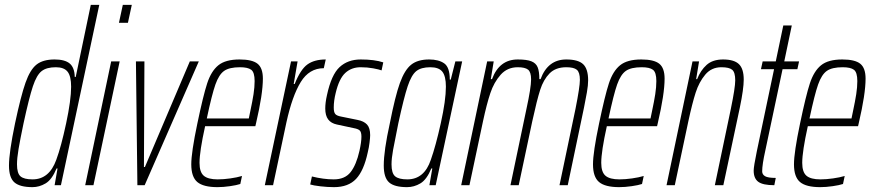

<svg xmlns="http://www.w3.org/2000/svg" viewBox="-20 -763 3594 791"><path d="M17 -81Q17 -135 42 -255Q66 -368 85 -422Q104 -476 130.5 -497Q157 -518 205 -518Q247 -518 267 -501.5Q287 -485 288 -446H292L354 -743H389L231 0H205L217 -69H213Q194 -23 168 -7.5Q142 8 114 8Q62 8 39.5 -11.5Q17 -31 17 -81ZM212 -105Q232 -159 252.5 -255Q273 -351 273 -406Q273 -449 258.5 -467.5Q244 -486 210 -486Q172 -486 151.5 -470Q131 -454 115.5 -407.5Q100 -361 77 -255Q63 -188 56.5 -149.5Q50 -111 50 -86Q50 -49 64.5 -36.5Q79 -24 114 -24Q183 -24 212 -105Z M470 -669 486 -743H523L507 -669ZM331 0 438 -510H473L365 0Z M546 0 540 -510H575L573 -75H577L762 -510H799L576 0Z M768 -86Q768 -135 793 -254Q817 -369 833.5 -419.5Q850 -470 879.5 -494Q909 -518 967 -518Q1019 -518 1041 -500.5Q1063 -483 1063 -439Q1063 -376 1035 -256L1032 -243H825Q802 -139 802 -92Q802 -54 819.5 -39Q837 -24 877 -24Q901 -24 929 -28Q957 -32 977 -38L970 -5Q955 0 927.5 4Q900 8 876 8Q818 8 793 -13Q768 -34 768 -86ZM1005 -275 1011 -304Q1020 -346 1024.5 -375Q1029 -404 1029 -429Q1029 -465 1015 -475.5Q1001 -486 969 -486Q925 -486 903.5 -471Q882 -456 867.5 -415Q853 -374 832 -275Z M1179 -510H1206L1190 -417H1194Q1218 -477 1246.5 -497.5Q1275 -518 1322 -518L1314 -482Q1254 -482 1219 -425Q1184 -368 1160 -259L1105 0H1071Z M1258 -3 1265 -36Q1313 -24 1355 -24Q1401 -24 1424.5 -54Q1448 -84 1461 -142Q1469 -178 1469 -200Q1469 -219 1462 -225.5Q1455 -232 1438 -235L1368 -250Q1344 -255 1332 -271Q1320 -287 1320 -316Q1320 -340 1327 -371Q1345 -455 1379 -486.5Q1413 -518 1466 -518Q1523 -518 1559 -506L1552 -473Q1542 -477 1517.5 -481.5Q1493 -486 1466 -486Q1428 -486 1402.5 -462.5Q1377 -439 1363 -380Q1355 -348 1355 -320Q1355 -300 1361.5 -293Q1368 -286 1384 -283L1453 -269Q1479 -264 1492 -250Q1505 -236 1505 -206Q1505 -197 1502.5 -176Q1500 -155 1495 -135Q1479 -60 1447 -26Q1415 8 1356 8Q1329 8 1299.5 4.5Q1270 1 1258 -3Z M1561 -81Q1561 -142 1586 -255Q1608 -367 1627.5 -421Q1647 -475 1674 -496.5Q1701 -518 1748 -518Q1787 -518 1810 -502Q1833 -486 1833 -435H1837L1856 -510H1884L1775 0H1749L1761 -69H1757Q1738 -23 1712 -7.5Q1686 8 1657 8Q1605 8 1583 -11.5Q1561 -31 1561 -81ZM1755 -105Q1775 -161 1796 -255.5Q1817 -350 1817 -406Q1817 -449 1802.5 -467.5Q1788 -486 1753 -486Q1715 -486 1695 -470Q1675 -454 1659.5 -407.5Q1644 -361 1621 -255Q1606 -182 1599.5 -146Q1593 -110 1593 -86Q1593 -49 1608 -36.5Q1623 -24 1658 -24Q1728 -24 1755 -105Z M1987 -510H2014L2002 -437H2007Q2037 -518 2113 -518Q2150 -518 2169 -510.5Q2188 -503 2195 -486Q2202 -469 2202 -437H2207Q2237 -518 2313 -518Q2362 -518 2382.5 -498.5Q2403 -479 2403 -432Q2403 -412 2398 -383Q2393 -354 2386 -320L2319 0H2285L2351 -315Q2369 -405 2369 -434Q2369 -465 2356.5 -475.5Q2344 -486 2313 -486Q2269 -486 2244 -460.5Q2219 -435 2205.5 -393Q2192 -351 2173 -264L2117 0H2083L2149 -315Q2168 -402 2168 -436Q2168 -466 2155.5 -476Q2143 -486 2113 -486Q2070 -486 2042.5 -455Q2015 -424 2000 -379Q1985 -334 1970 -264L1914 0H1880Z M2423 -86Q2423 -135 2448 -254Q2472 -369 2488.5 -419.5Q2505 -470 2534.5 -494Q2564 -518 2622 -518Q2674 -518 2696 -500.5Q2718 -483 2718 -439Q2718 -376 2690 -256L2687 -243H2480Q2457 -139 2457 -92Q2457 -54 2474.5 -39Q2492 -24 2532 -24Q2556 -24 2584 -28Q2612 -32 2632 -38L2625 -5Q2610 0 2582.5 4Q2555 8 2531 8Q2473 8 2448 -13Q2423 -34 2423 -86ZM2660 -275 2666 -304Q2675 -346 2679.5 -375Q2684 -404 2684 -429Q2684 -465 2670 -475.5Q2656 -486 2624 -486Q2580 -486 2558.5 -471Q2537 -456 2522.5 -415Q2508 -374 2487 -275Z M2833 -510H2860L2848 -437H2852Q2866 -473 2891 -495.5Q2916 -518 2959 -518Q3004 -518 3024 -499Q3044 -480 3044 -435Q3044 -397 3028 -320L2960 0H2925L2991 -315Q3009 -402 3009 -432Q3009 -465 2996.5 -475.5Q2984 -486 2952 -486Q2911 -486 2885.5 -455.5Q2860 -425 2846 -381.5Q2832 -338 2816 -264L2760 0H2726Z M3085 -60Q3085 -77 3098 -140L3169 -478H3115L3122 -510H3176L3207 -658H3242L3211 -510H3272L3265 -478H3204L3133 -143Q3120 -85 3120 -57Q3120 -44 3132 -37Q3144 -30 3176 -30L3170 0Q3123 0 3104 -14Q3085 -28 3085 -60Z M3251 -86Q3251 -135 3276 -254Q3300 -369 3316.5 -419.5Q3333 -470 3362.5 -494Q3392 -518 3450 -518Q3502 -518 3524 -500.5Q3546 -483 3546 -439Q3546 -376 3518 -256L3515 -243H3308Q3285 -139 3285 -92Q3285 -54 3302.5 -39Q3320 -24 3360 -24Q3384 -24 3412 -28Q3440 -32 3460 -38L3453 -5Q3438 0 3410.5 4Q3383 8 3359 8Q3301 8 3276 -13Q3251 -34 3251 -86ZM3488 -275 3494 -304Q3503 -346 3507.5 -375Q3512 -404 3512 -429Q3512 -465 3498 -475.5Q3484 -486 3452 -486Q3408 -486 3386.5 -471Q3365 -456 3350.5 -415Q3336 -374 3315 -275Z"/></svg>

Font: Saira Ultra Condensed Thin
Style: Italic
Weight: 100
Width: 1
Italic angle: -12°
Designer: Hector Gatti with collaboration of the Omnibus-Type team
Foundry: Omnibus-Type
Version: Version 1.001; ttfautohint (v1.8)